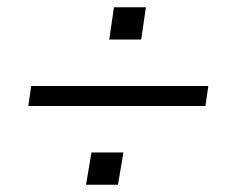

<svg xmlns="http://www.w3.org/2000/svg" viewBox="-20 -549 640 529"><path d="M58 -257 66 -312H554L546 -257ZM217 -40 232 -129H320L305 -40ZM281 -440 294 -529H382L369 -440Z"/></svg>

Font: Nunito Sans 7pt Light
Style: Italic
Weight: 300
Italic angle: -9°
Designer: Vernon Adams
Foundry: Vernon Adams
Version: Version 3.101;gftools[0.9.27]